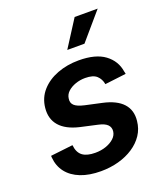

<svg xmlns="http://www.w3.org/2000/svg" viewBox="-142 -861 833 968"><g transform="rotate(-20 274.5 -377.0)"><path d="M232.9 11.2Q170.4 11.2 124.5 -6.8Q78.6 -24.9 52.5 -58.3Q26.4 -91.8 22.5 -138.2Q22.5 -141.1 22.2 -143.3Q22 -145.5 22 -147.9L141.6 -161.6Q145.5 -121.6 168.9 -103.8Q192.4 -85.9 237.8 -85.9Q269 -85.9 295.4 -95.2Q321.8 -104.5 338.9 -120.4Q356 -136.2 358.4 -157.2Q360.8 -178.2 346.7 -192.6Q332.5 -207 297.9 -214.4L208 -234.4Q136.7 -251 103.8 -289.1Q70.8 -327.1 76.7 -384.8Q82 -437.5 115.5 -475.1Q148.9 -512.7 201.7 -532.7Q254.4 -552.7 316.9 -552.7Q407.2 -552.7 456.1 -516.4Q504.9 -480 513.7 -421.4Q514.6 -418.5 515.4 -414.8Q516.1 -411.1 516.6 -407.7L402.8 -394Q397.9 -422.4 378.7 -440.2Q359.4 -458 316.9 -458Q289.6 -458 264.6 -449.2Q239.7 -440.4 223.1 -425Q206.5 -409.7 204.1 -387.7Q200.7 -366.2 215.1 -352.3Q229.5 -338.4 268.1 -329.6L357.4 -310.1Q429.2 -294.4 462.4 -257.8Q495.6 -221.2 489.3 -165Q485.4 -124.5 463.9 -92Q442.4 -59.6 407.2 -36.4Q372.1 -13.2 327.4 -1Q282.7 11.2 232.9 11.2ZM281.2 -621.6 373 -765.1H496.6L373.5 -621.6Z"/></g></svg>

Font: Inter SemiBold
Style: Italic
Weight: 600
Italic angle: -9.3988°
Designer: Rasmus Andersson
Foundry: rsms
Version: Version 4.001;git-66647c0bb